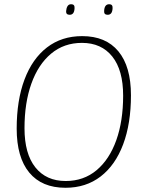

<svg xmlns="http://www.w3.org/2000/svg" viewBox="-20 -880 679 909"><path d="M290 9Q178 9 118.5 -63Q59 -135 59 -271Q59 -405 96 -503.5Q133 -602 202.5 -655.5Q272 -709 369 -709Q481 -709 540.5 -637Q600 -565 600 -429Q600 -295 563 -196.5Q526 -98 456.5 -44.5Q387 9 290 9ZM291 -23Q376 -23 437 -74Q498 -125 530.5 -216Q563 -307 563 -427Q563 -548 511.5 -612.5Q460 -677 368 -677Q283 -677 222 -626Q161 -575 128.5 -484Q96 -393 96 -273Q96 -152 147.5 -87.5Q199 -23 291 -23ZM490 -810Q472 -810 473 -827Q474 -860 497 -860Q514 -860 513 -842Q512 -810 490 -810ZM310 -810Q292 -810 293 -827Q294 -841 299.5 -850.5Q305 -860 317 -860Q334 -860 333 -842Q332 -810 310 -810Z"/></svg>

Font: Georama ExtraLight
Style: Italic
Weight: 200
Italic angle: -9°
Designer: Jean-Baptiste Levee
Foundry: Production Type
Version: Version 1.000